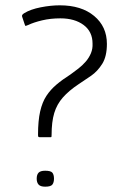

<svg xmlns="http://www.w3.org/2000/svg" viewBox="-20 -695 485 722"><path d="M130 -179Q125 -179 124 -181Q123 -183 123 -188Q123 -241 131 -276Q139 -311 154.5 -334.5Q170 -358 192.5 -377Q215 -396 245 -415Q259 -425 274.5 -437Q290 -449 302.5 -463.5Q315 -478 322 -495Q329 -512 328 -531Q328 -576 294.5 -601Q261 -626 207 -626Q170 -626 138.5 -618.5Q107 -611 86 -601Q78 -598 76.5 -597.5Q75 -597 73 -603L63 -633Q62 -637 64.5 -640Q67 -643 72 -646Q95 -660 133 -667.5Q171 -675 205 -675Q286 -675 334 -635Q382 -595 382 -530Q382 -483 364.5 -455Q347 -427 322.5 -410Q298 -393 275 -378Q239 -354 216.5 -328.5Q194 -303 184 -270Q174 -237 174 -187Q174 -182 173.5 -180.5Q173 -179 170 -179ZM118 -23Q118 -38 125 -45.5Q132 -53 150 -53Q171 -53 177 -45.5Q183 -38 183 -23Q183 -9 177 -1Q171 7 150 7Q132 7 125 -1Q118 -9 118 -23Z"/></svg>

Font: Glory Thin Light
Style: Regular
Weight: 300
Version: Version 1.011